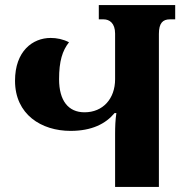

<svg xmlns="http://www.w3.org/2000/svg" viewBox="-20 -734 729 754"><path d="M368 -714V-658H387C410 -658 432 -643 432 -602V-423C432 -346 384 -293 312 -293C248 -293 212 -339 212 -423C212 -494 225 -535 251 -568C228 -580 203 -585 179 -585C108 -585 39 -533 39 -417C39 -284 143 -220 257 -220C341 -220 395 -248 430 -290H437C433 -263 432 -236 432 -208V0H604V-601C604 -643 619 -658 647 -658H668V-714Z"/></svg>

Font: Noto Serif Georgian SemiCondensed ExtraBold
Style: Regular
Weight: 800
Width: 4
Designer: Monotype Design Team, Akaki Razmadze
Foundry: Google LLC
Version: Version 2.003